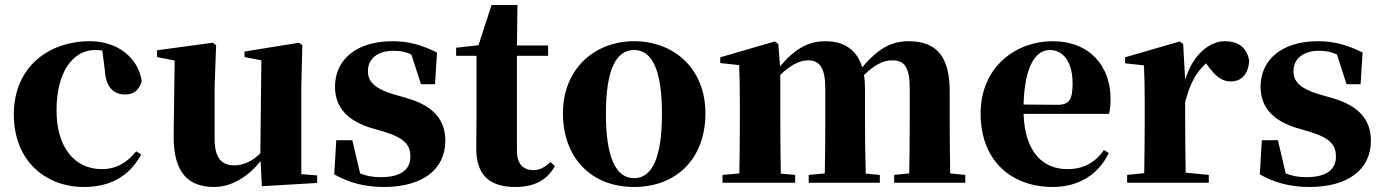

<svg xmlns="http://www.w3.org/2000/svg" viewBox="-20 -727 5504 764"><path d="M397 -449C401 -375 436 -351 478 -351C512 -351 534 -368 544 -404C531 -494 451 -563 338 -563C171 -563 35 -458 35 -272C35 -86 162 17 314 17C423 17 496 -29 542 -112L522 -125C486 -80 443 -54 385 -54C278 -54 205 -139 205 -288C205 -441 270 -528 359 -528C368 -528 377 -527 387 -526Z M1179 -34V-384L1183 -547L1170 -557L953 -522V-500L1020 -487L1016 -117C987 -88 951 -69 913 -69C865 -69 834 -94 834 -174V-384L840 -547L827 -557L605 -527V-500L675 -486L671 -189C669 -37 732 17 832 17C905 17 971 -28 1017 -86L1022 14L1242 1V-29Z M1542 -353C1464 -377 1444 -407 1444 -444C1444 -494 1484 -525 1545 -525C1575 -525 1596 -520 1617 -510L1655 -392H1711L1719 -518C1660 -547 1609 -563 1542 -563C1395 -563 1313 -487 1313 -382C1313 -297 1366 -246 1456 -218L1514 -201C1594 -176 1613 -146 1613 -104C1613 -49 1571 -22 1495 -22C1463 -22 1438 -27 1413 -37L1382 -169H1318L1310 -33C1369 0 1430 17 1508 17C1659 17 1752 -51 1752 -167C1752 -249 1706 -305 1601 -336Z M2171 -82C2145 -60 2128 -50 2103 -50C2063 -50 2037 -73 2037 -127V-505H2161V-546H2037L2039 -707H1936L1884 -547L1795 -537V-505H1876V-249C1876 -207 1875 -178 1875 -140C1874 -29 1929 17 2031 17C2108 17 2158 -12 2188 -66Z M2503 17C2673 17 2787 -97 2787 -276C2787 -455 2661 -563 2503 -563C2346 -563 2220 -453 2220 -276C2220 -100 2332 17 2503 17ZM2503 -18C2431 -18 2391 -100 2391 -274C2391 -449 2431 -528 2503 -528C2575 -528 2614 -449 2614 -274C2614 -100 2575 -18 2503 -18Z M3761 -37C3760 -94 3759 -179 3759 -238V-364C3759 -500 3708 -563 3596 -563C3531 -563 3477 -538 3411 -459C3390 -529 3339 -563 3264 -563C3196 -563 3142 -532 3084 -463L3077 -552L3063 -562L2846 -499V-476L2921 -468C2923 -419 2924 -387 2924 -321V-238C2924 -182 2923 -96 2922 -37L2855 -31V0H3144V-31L3087 -36C3086 -95 3085 -182 3085 -238V-429C3121 -464 3159 -487 3195 -487C3243 -487 3264 -455 3264 -373V-238C3264 -180 3263 -95 3262 -37L3198 -31V0H3481V-31L3425 -36C3423 -94 3422 -179 3422 -238V-370C3422 -391 3421 -410 3418 -428C3456 -466 3493 -487 3530 -487C3578 -487 3600 -461 3600 -373V-238C3600 -180 3599 -95 3598 -37L3538 -31V0H3821V-31Z M4053 -311C4057 -466 4102 -528 4157 -528C4210 -528 4248 -482 4248 -395C4248 -333 4236 -310 4189 -310ZM4373 -130C4340 -84 4297 -54 4227 -54C4133 -54 4058 -118 4053 -274H4393C4398 -293 4399 -310 4399 -335C4399 -462 4318 -563 4168 -563C4025 -563 3882 -463 3882 -275C3882 -88 4004 17 4169 17C4271 17 4351 -32 4392 -118Z M4688 -552 4674 -562 4457 -499V-475L4532 -467C4534 -419 4535 -386 4535 -321V-238C4535 -182 4534 -96 4533 -38L4465 -31V0H4790V-31L4698 -40C4697 -99 4696 -183 4696 -238V-321C4715 -395 4739 -438 4779 -475L4788 -463C4815 -427 4839 -403 4877 -403C4927 -403 4947 -440 4951 -484C4941 -544 4901 -563 4854 -563C4794 -563 4726 -511 4696 -409Z M5225 -353C5147 -377 5127 -407 5127 -444C5127 -494 5167 -525 5228 -525C5258 -525 5279 -520 5300 -510L5338 -392H5394L5402 -518C5343 -547 5292 -563 5225 -563C5078 -563 4996 -487 4996 -382C4996 -297 5049 -246 5139 -218L5197 -201C5277 -176 5296 -146 5296 -104C5296 -49 5254 -22 5178 -22C5146 -22 5121 -27 5096 -37L5065 -169H5001L4993 -33C5052 0 5113 17 5191 17C5342 17 5435 -51 5435 -167C5435 -249 5389 -305 5284 -336Z"/></svg>

Font: Noto Serif CJK JP Black
Style: Regular
Weight: 900
Designer: Ryoko NISHIZUKA 西塚涼子 (kana & ideographs); Frank Grießhammer (Latin, Greek & Cyrillic); Wenlong ZHANG 张文龙 (bopomofo); San
Foundry: Adobe Systems Incorporated
Version: Version 1.001;PS 1.001;hotconv 16.6.54;makeotf.lib2.5.65590